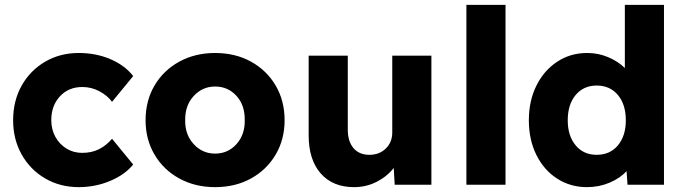

<svg xmlns="http://www.w3.org/2000/svg" viewBox="-20 -760 2816 790"><path d="M304 10Q227 10 165.5 -26Q104 -62 69 -124.5Q34 -187 34 -265Q34 -345 69 -407.5Q104 -470 165.5 -506Q227 -542 304 -542Q375 -542 434.5 -516.5Q494 -491 528 -447L441 -341Q422 -367 389 -384.5Q356 -402 319 -402Q262 -402 226.5 -363.5Q191 -325 191 -266Q191 -228 207.5 -197.5Q224 -167 253 -149Q282 -131 318 -131Q357 -131 387 -146Q417 -161 441 -189L528 -83Q494 -41 433 -15.5Q372 10 304 10Z M865 10Q783 10 718 -25.5Q653 -61 616 -123.5Q579 -186 579 -265Q579 -346 616 -408.5Q653 -471 718 -506.5Q783 -542 865 -542Q948 -542 1012.5 -506.5Q1077 -471 1114 -408.5Q1151 -346 1151 -265Q1151 -186 1114 -123.5Q1077 -61 1012.5 -25.5Q948 10 865 10ZM865 -128Q918 -128 953 -167Q988 -206 987 -265Q988 -327 953 -365.5Q918 -404 865 -404Q813 -404 777 -365Q741 -326 742 -265Q741 -206 777 -167Q813 -128 865 -128Z M1437 10Q1349 10 1299.5 -46.5Q1250 -103 1250 -203V-531H1411V-227Q1411 -178 1434.5 -150.5Q1458 -123 1500 -123Q1541 -123 1567.5 -149Q1594 -175 1594 -215V-531H1755V0H1604L1600 -69Q1573 -34 1530 -12Q1487 10 1437 10Z M1899 0V-740H2060V0Z M2395 10Q2327 10 2272.5 -25Q2218 -60 2187 -122.5Q2156 -185 2156 -265Q2156 -345 2187 -407.5Q2218 -470 2272.5 -506Q2327 -542 2396 -542Q2442 -542 2483 -524.5Q2524 -507 2551 -480V-740H2712V0H2562L2558 -56Q2532 -27 2488.5 -8.5Q2445 10 2395 10ZM2435 -123Q2490 -123 2522.5 -162Q2555 -201 2555 -265Q2555 -330 2522.5 -369Q2490 -408 2435 -408Q2381 -408 2348.5 -369Q2316 -330 2316 -265Q2316 -201 2348.5 -162Q2381 -123 2435 -123Z"/></svg>

Font: Readex Pro
Style: Bold
Weight: 700
Designer: Bonnie Shaver-Troup, Thomas Jockin
Foundry: Lexend
Version: Version 1.203; ttfautohint (v1.8.3)